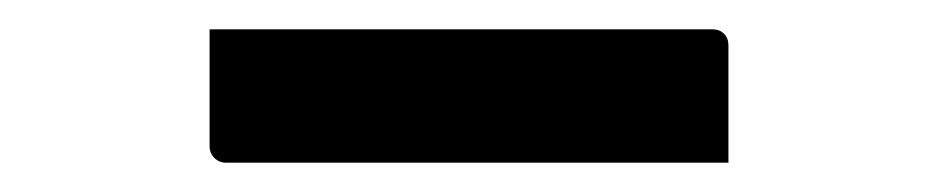

<svg xmlns="http://www.w3.org/2000/svg" viewBox="-20 -779 640 131"><path d="M123 -759H466Q471 -759 474 -756Q477 -753 477 -748Q477 -734 477 -721Q477 -708 477 -695Q477 -682 477 -668H134Q131 -668 128.5 -669.5Q126 -671 124.5 -673.5Q123 -676 123 -679Q123 -693 123 -706Q123 -719 123 -732Q123 -745 123 -759Z"/></svg>

Font: Recursive Medium
Style: Regular
Weight: 500
Version: Version 1.085